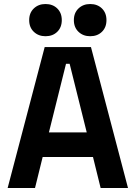

<svg xmlns="http://www.w3.org/2000/svg" viewBox="-20 -934 674 954"><path d="M154 0H18L202 -700H432L616 0H480L442 -154H192ZM308 -617 223 -276H411L326 -617ZM428 -754Q393 -754 370 -776Q347 -798 347 -834Q347 -870 370 -892Q393 -914 428 -914Q464 -914 486.5 -892Q509 -870 509 -834Q509 -798 486.5 -776Q464 -754 428 -754ZM206 -754Q171 -754 148 -776Q125 -798 125 -834Q125 -870 148 -892Q171 -914 206 -914Q242 -914 264.5 -892Q287 -870 287 -834Q287 -798 264.5 -776Q242 -754 206 -754Z"/></svg>

Font: Rootstock Sans Headline
Style: Bold
Weight: 700
Designer: Florian Karsten
Foundry: Florian Karsten
Version: Version 2.000;FEAKit 1.0